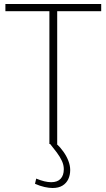

<svg xmlns="http://www.w3.org/2000/svg" viewBox="-20 -720 532 960"><path d="M161 173Q183 182 201.5 186.5Q220 191 236 191Q267 191 283 174Q299 157 299 126Q299 105 289.5 84.5Q280 64 264 42.5Q248 21 230 -1L261 -3Q282 17 297.5 39Q313 61 322 84.5Q331 108 331 130Q331 155 321.5 175.5Q312 196 292.5 208Q273 220 243 220Q225 220 202.5 215Q180 210 155 199ZM486 -664H266V0H227V-664H7V-700H486Z"/></svg>

Font: Georama ExtraLight
Style: Regular
Weight: 250
Version: Version 1.001